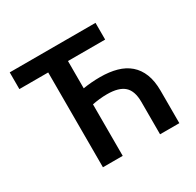

<svg xmlns="http://www.w3.org/2000/svg" viewBox="-143 -814 994 975"><g transform="rotate(-30 353.5 -327.0)"><path d="M195 0V-556H26V-654H529V-556H311V-396Q335 -400 360 -402Q385 -404 411 -404Q465 -404 508 -392Q551 -380 581 -354Q611 -328 627 -287.5Q643 -247 643 -190V0H530V-190Q530 -254 498.5 -282.5Q467 -311 398 -311Q376 -311 353 -308.5Q330 -306 311 -302V0Z"/></g></svg>

Font: Giro Sans Semibold
Style: Regular
Weight: 600
Designer: Paul D. Hunt
Foundry: Adobe Systems Incorporated
Version: Version 1.000;PS 1.0;hotconv 1.0.88;makeotf.lib2.5.647800